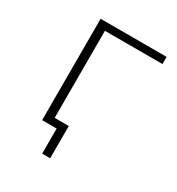

<svg xmlns="http://www.w3.org/2000/svg" viewBox="-149 -576 727 789"><g transform="rotate(30 215.0 -181.0)"><path d="M99 0V-481H412V-447H139V-34H206V119H168V0Z"/></g></svg>

Font: Cantarell Light
Style: Regular
Weight: 300
Designer: Dave Crossland, Nikolaus Waxweiler, Florian Fecher, Jacques Le Bailly, Eben Sorkin, Alexei Vanyashin, Alexios Zavras, Em
Version: Version 0.303